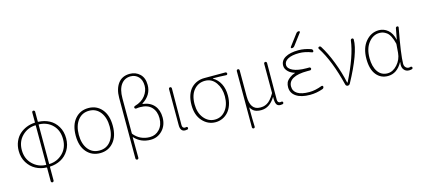

<svg xmlns="http://www.w3.org/2000/svg" viewBox="-72 -1440 4993 2275"><g transform="rotate(-15 2424.5 -302.5)"><path d="M371.1 -504.9Q367.2 -504.9 367.2 -501V-22.5Q367.2 -18.6 371.1 -18.6Q467.8 -22.5 535.2 -89.4Q602.5 -156.2 602.5 -261.7Q602.5 -370.1 537.6 -435.5Q472.7 -501 371.1 -504.9ZM327.1 -18.6Q332 -18.6 332 -22.5V-501Q332 -504.9 327.1 -504.9Q231.4 -501 164.1 -434.1Q96.7 -367.2 96.7 -261.7Q96.7 -157.2 164.1 -89.8Q231.4 -22.5 327.1 -18.6ZM367.2 -662.1V-541Q367.2 -536.1 371.1 -536.1Q445.3 -533.2 505.4 -502Q565.4 -470.7 603 -408.2Q640.6 -345.7 640.6 -261.7Q640.6 -179.7 602.1 -116.7Q563.5 -53.7 502.9 -22Q442.4 9.8 371.1 12.7Q367.2 12.7 367.2 17.6V182.6Q367.2 189.5 361.8 194.8Q356.4 200.2 349.1 200.2Q341.8 200.2 336.9 194.8Q332 189.5 332 182.6V17.6Q332 12.7 328.1 12.7Q256.8 9.8 196.8 -22Q136.7 -53.7 97.7 -116.7Q58.6 -179.7 58.6 -261.7Q58.6 -324.2 81.1 -376.5Q103.5 -428.7 141.6 -462.4Q179.7 -496.1 227.5 -515.1Q275.4 -534.2 328.1 -536.1Q332 -536.1 332 -541V-662.1Q332 -668.9 336.9 -673.8Q341.8 -678.7 349.1 -678.7Q356.4 -678.7 361.8 -673.8Q367.2 -668.9 367.2 -662.1Z M986.3 12.7Q884.8 12.7 821.3 -60.1Q757.8 -132.8 757.8 -261.7Q757.8 -392.6 821.3 -466.3Q884.8 -540 986.3 -540Q1086.9 -540 1149.9 -466.3Q1212.9 -392.6 1212.9 -261.7Q1212.9 -132.8 1149.9 -60.1Q1086.9 12.7 986.3 12.7ZM986.3 -19.5Q1073.2 -19.5 1124 -85.4Q1174.8 -151.4 1174.8 -261.7Q1174.8 -372.1 1123.5 -439.5Q1072.3 -506.8 986.3 -506.8Q899.4 -506.8 847.7 -439.5Q795.9 -372.1 795.9 -261.7Q795.9 -151.4 847.2 -85.4Q898.4 -19.5 986.3 -19.5Z M1407.2 -545.9V-117.2Q1407.2 -113.3 1410.2 -109.4Q1485.4 -18.6 1604.5 -18.6Q1674.8 -18.6 1722.7 -70.3Q1770.5 -122.1 1770.5 -206.1Q1770.5 -290 1722.7 -340.8Q1674.8 -391.6 1582 -391.6Q1558.6 -391.6 1536.1 -387.7Q1529.3 -386.7 1522.9 -390.1Q1516.6 -393.6 1514.6 -400.4Q1512.7 -407.2 1516.6 -413.1Q1520.5 -418.9 1527.3 -420.9Q1613.3 -445.3 1656.7 -502.4Q1700.2 -559.6 1700.2 -622.1Q1700.2 -694.3 1662.1 -733.9Q1624 -773.4 1567.4 -773.4Q1493.2 -773.4 1450.2 -715.3Q1407.2 -657.2 1407.2 -545.9ZM1371.1 181.6V-560.5Q1371.1 -670.9 1420.9 -737.8Q1470.7 -804.7 1565.4 -804.7Q1637.7 -804.7 1687.5 -757.3Q1737.3 -710 1737.3 -623Q1737.3 -500 1622.1 -426.8Q1619.1 -424.8 1619.1 -422.4Q1619.1 -419.9 1622.1 -419.9Q1711.9 -409.2 1760.3 -352.1Q1808.6 -294.9 1808.6 -205.1Q1808.6 -108.4 1749.5 -46.9Q1690.4 14.6 1605.5 14.6Q1484.4 14.6 1408.2 -70.3Q1407.2 -70.3 1406.2 -70.3Q1405.3 -70.3 1405.3 -68.4Q1407.2 21.5 1407.2 181.6Q1407.2 189.5 1401.9 194.8Q1396.5 200.2 1389.2 200.2Q1381.8 200.2 1376.5 194.8Q1371.1 189.5 1371.1 181.6Z M2029.3 12.7Q1968.8 12.7 1968.8 -66.4V-508.8Q1968.8 -516.6 1973.6 -522Q1978.5 -527.3 1986.3 -527.3Q1994.1 -527.3 1999 -522Q2003.9 -516.6 2003.9 -508.8Q2001 -83 2001 -58.6Q2001 -40 2009.8 -29.8Q2018.6 -19.5 2032.2 -19.5Q2040 -19.5 2048.8 -21.5Q2054.7 -23.4 2060.1 -20Q2065.4 -16.6 2066.4 -10.7Q2067.4 -8.8 2067.4 -6.8Q2067.4 -2 2065.4 2Q2062.5 7.8 2055.7 9.8Q2043.9 12.7 2029.3 12.7Z M2402.3 12.7Q2308.6 12.7 2242.7 -60.1Q2176.8 -132.8 2176.8 -256.8Q2176.8 -325.2 2195.3 -377.9Q2213.9 -430.7 2246.1 -462.9Q2278.3 -495.1 2318.8 -511.2Q2359.4 -527.3 2405.3 -527.3H2665Q2671.9 -527.3 2677.2 -522Q2682.6 -516.6 2682.6 -509.3Q2682.6 -502 2677.2 -497.1Q2671.9 -492.2 2665 -493.2Q2584 -498 2504.9 -498Q2502.9 -498 2502.9 -496.1Q2502.9 -494.1 2504.9 -493.2Q2560.5 -460.9 2591.8 -400.4Q2623 -339.8 2623 -256.8Q2623 -193.4 2605.5 -142.1Q2587.9 -90.8 2557.6 -57.1Q2527.3 -23.4 2487.3 -5.4Q2447.3 12.7 2402.3 12.7ZM2402.3 -19.5Q2482.4 -19.5 2534.2 -85Q2585.9 -150.4 2585.9 -256.8Q2585.9 -354.5 2536.6 -424.3Q2487.3 -494.1 2404.3 -494.1Q2322.3 -494.1 2268.6 -432.1Q2214.8 -370.1 2214.8 -256.8Q2214.8 -151.4 2268.6 -85.4Q2322.3 -19.5 2402.3 -19.5Z M2799.8 181.6V-506.8Q2799.8 -514.6 2804.7 -520Q2809.6 -525.4 2817.4 -525.4Q2825.2 -525.4 2830.1 -520Q2835 -514.6 2835 -506.8V-190.4Q2835 -18.6 2957 -18.6Q2981.4 -18.6 3000 -22.5Q3018.6 -26.4 3041 -38.6Q3063.5 -50.8 3086.4 -76.7Q3109.4 -102.5 3132.8 -142.6Q3135.7 -146.5 3135.7 -150.4V-506.8Q3135.7 -514.6 3140.6 -520Q3145.5 -525.4 3153.3 -525.4Q3161.1 -525.4 3166 -520Q3170.9 -514.6 3170.9 -506.8Q3168.9 -208 3168.9 -57.6Q3168.9 -38.1 3177.7 -28.3Q3186.5 -18.6 3200.2 -18.6Q3208 -18.6 3216.8 -20.5Q3222.7 -21.5 3228 -18.6Q3233.4 -15.6 3234.4 -8.8Q3235.4 -5.9 3235.4 -3.9Q3235.4 7.8 3223.6 11.7Q3210.9 14.6 3197.3 14.6Q3161.1 14.6 3148.4 -10.7Q3135.7 -34.2 3135.7 -86.9Q3135.7 -91.8 3136.7 -98.6Q3136.7 -99.6 3135.7 -99.6Q3134.8 -99.6 3133.8 -98.6Q3064.5 14.6 2960.9 14.6Q2916 14.6 2885.3 0.5Q2854.5 -13.7 2832 -52.7Q2832 -52.7 2831.1 -52.7Q2830.1 -52.7 2830.1 -51.8Q2830.1 103.5 2834 181.6Q2835 189.5 2829.6 194.8Q2824.2 200.2 2816.9 200.2Q2809.6 200.2 2804.7 194.8Q2799.8 189.5 2799.8 181.6Z M3535.2 -618.2Q3522.5 -600.6 3501 -600.6Q3494.1 -600.6 3491.2 -606.4Q3488.3 -612.3 3492.2 -618.2L3596.7 -756.8Q3609.4 -774.4 3630.9 -774.4Q3637.7 -774.4 3640.6 -768.6Q3643.6 -762.7 3639.6 -756.8ZM3567.4 -44.9Q3639.6 -44.9 3723.6 -77.1Q3730.5 -79.1 3736.3 -75.2Q3742.2 -71.3 3742.2 -64.5Q3742.2 -44.9 3723.6 -38.1Q3646.5 -10.7 3567.4 -10.7Q3459 -10.7 3397.9 -51.8Q3336.9 -92.8 3336.9 -165Q3336.9 -195.3 3347.2 -221.2Q3357.4 -247.1 3395.5 -275.4Q3421.9 -295.9 3460 -307.6Q3460.9 -307.6 3460.9 -308.6Q3460.9 -309.6 3460 -309.6Q3411.1 -324.2 3382.8 -351.6Q3346.7 -385.7 3346.7 -426.8Q3346.7 -489.3 3405.8 -523.4Q3464.8 -557.6 3567.4 -557.6Q3641.6 -557.6 3718.8 -530.3Q3737.3 -523.4 3737.3 -503.9Q3737.3 -496.1 3731.4 -492.2Q3725.6 -488.3 3718.8 -491.2Q3638.7 -522.5 3567.4 -522.5Q3478.5 -522.5 3430.2 -496.6Q3381.8 -470.7 3381.8 -426.8Q3381.8 -381.8 3441.4 -354Q3501 -326.2 3606.4 -326.2H3640.6Q3647.5 -326.2 3652.8 -320.8Q3658.2 -315.4 3658.2 -308.6Q3658.2 -301.8 3652.8 -296.4Q3647.5 -291 3640.6 -291H3606.4Q3490.2 -291 3431.6 -258.3Q3373 -225.6 3373 -165Q3373 -106.4 3422.4 -75.7Q3471.7 -44.9 3567.4 -44.9Z M4054.7 -17.6Q4044.9 0 4025.4 0Q4016.6 0 4009.8 -5.4Q4002.9 -10.7 4000 -19.5Q3922.9 -332 3806.6 -510.7Q3803.7 -514.6 3803.7 -519.5Q3803.7 -521.5 3804.7 -523.4Q3806.6 -530.3 3812.5 -533.2Q3818.4 -535.2 3822.3 -535.2Q3832 -535.2 3838.9 -525.4Q3898.4 -431.6 3949.7 -297.9Q4001 -164.1 4027.3 -39.1Q4028.3 -37.1 4030.8 -37.1Q4033.2 -37.1 4034.2 -39.1Q4176.8 -324.2 4199.2 -508.8Q4200.2 -516.6 4206.1 -522Q4211.9 -527.3 4219.7 -527.3Q4226.6 -527.3 4231.4 -521.5Q4235.4 -516.6 4235.4 -511.7Q4235.4 -349.6 4054.7 -17.6Z M4516.6 12.7Q4427.7 12.7 4374 -54.7Q4320.3 -122.1 4320.3 -249Q4320.3 -382.8 4387.2 -461.4Q4454.1 -540 4549.8 -540Q4609.4 -540 4658.2 -500Q4707 -460 4725.6 -377Q4725.6 -376 4726.6 -376Q4727.5 -376 4727.5 -377L4752 -509.8Q4752.9 -517.6 4758.8 -522.5Q4764.6 -527.3 4772.5 -527.3Q4779.3 -527.3 4783.7 -522Q4788.1 -516.6 4786.1 -509.8Q4725.6 -190.4 4725.6 -79.1Q4725.6 -61.5 4732.9 -48.3Q4740.2 -35.2 4752.4 -27.3Q4764.6 -19.5 4778.3 -19.5Q4789.1 -19.5 4801.8 -23.4Q4807.6 -24.4 4813.5 -21.5Q4819.3 -18.6 4820.3 -12.7Q4821.3 -10.7 4821.3 -7.8Q4821.3 -3.9 4819.3 0Q4816.4 5.9 4810.5 7.8Q4793.9 12.7 4775.4 12.7Q4733.4 12.7 4710.9 -18.6Q4694.3 -41 4694.3 -75.2Q4694.3 -89.8 4697.3 -107.4Q4697.3 -109.4 4695.8 -109.4Q4694.3 -109.4 4694.3 -107.4Q4627 12.7 4516.6 12.7ZM4519.5 -19.5Q4585.9 -19.5 4640.1 -80.1Q4694.3 -140.6 4701.2 -221.7L4709 -323.2Q4710 -328.1 4709 -332Q4696.3 -386.7 4677.2 -423.8Q4658.2 -460.9 4634.8 -477.5Q4611.3 -494.1 4591.3 -500.5Q4571.3 -506.8 4548.8 -506.8Q4470.7 -506.8 4414.6 -437Q4358.4 -367.2 4358.4 -249Q4358.4 -143.6 4401.4 -81.5Q4444.3 -19.5 4519.5 -19.5Z"/></g></svg>

Font: Gen Jyuu Gothic ExtraLight
Style: Regular
Weight: 100
Designer: [Source Han Sans]
Ryoko NISHIZUKA  (kana & ideographs); Paul D. Hunt (Latin, Greek & Cyrillic); Wenlong ZHANG  (bopomofo
Version: Version 1.002.20150607